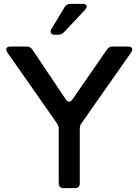

<svg xmlns="http://www.w3.org/2000/svg" viewBox="-20 -974 717 994"><path d="M563 -733H644Q654 -733 659.5 -729Q665 -725 665 -718Q665 -712 660 -704L402 -336Q393 -324 393 -307V-24Q393 -13 386.5 -6.5Q380 0 369 0H308Q297 0 290.5 -6.5Q284 -13 284 -24V-306Q284 -323 275 -335L17 -704Q12 -712 12 -718Q12 -725 17.5 -729Q23 -733 33 -733H118Q137 -733 147 -718L321 -459Q329 -448 338 -448Q347 -448 355 -459L534 -718Q544 -733 563 -733ZM281 -794H263Q253 -794 247.5 -798.5Q242 -803 242 -810Q242 -816 246 -823L315 -938Q324 -954 344 -954H409Q418 -954 423.5 -950Q429 -946 429 -940Q429 -934 421 -924L311 -807Q299 -794 281 -794Z"/></svg>

Font: Shippori Gothic B2 Bold
Style: Regular
Weight: 700
Designer: FONTDASU
Foundry: FONTDASU / Google Inc. / but / Adobe
Version: Version 1.130